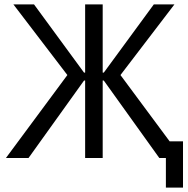

<svg xmlns="http://www.w3.org/2000/svg" viewBox="-20 -720 859 875"><path d="M368 0H448V-353H453L706 0H736V135H814V-76H753L529 -378L775 -700H681L453 -389H448V-700H368V-389H363L135 -700H41L287 -378L7 0H110L363 -353H368Z"/></svg>

Font: Fixel Text Regular
Style: Regular
Weight: 400
Width: 4
Designer: AlfaBravo + MacPaw
Foundry: Kyrylo Tkachov, Marchela Mozhyna, Serhii Makarenko, Maria Weinstein, Zakhar Kryvoshyya
Version: Version 1.211